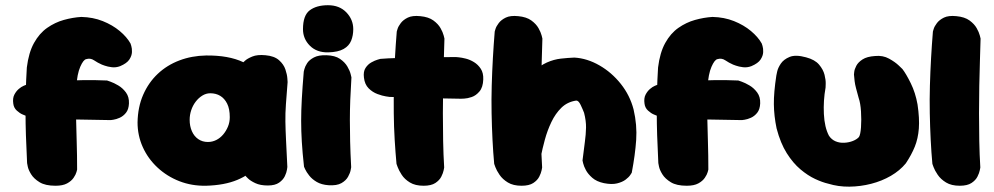

<svg xmlns="http://www.w3.org/2000/svg" viewBox="-20 -712 3814 737"><path d="M193 1Q154 1 132 -12.5Q110 -26 99.5 -43Q89 -60 86.5 -73Q84 -86 84 -86Q81 -146 79.5 -192.5Q78 -239 78 -279.5Q78 -320 79 -362Q80 -404 83 -453Q90 -510 110.5 -547Q131 -584 161 -605Q191 -626 225 -635.5Q259 -645 292 -647Q337 -646 374.5 -631Q412 -616 439.5 -593Q467 -570 481 -545Q481 -545 484 -535.5Q487 -526 486.5 -512Q486 -498 476.5 -483.5Q467 -469 441 -458Q425 -452 409 -454Q393 -456 382 -460Q371 -464 371 -464Q355 -471 341 -480.5Q327 -490 311 -485Q300 -483 288 -455.5Q276 -428 273 -379Q271 -311 272 -260.5Q273 -210 274.5 -164Q276 -118 276 -61Q276 -61 273.5 -51.5Q271 -42 262.5 -29.5Q254 -17 237.5 -8Q221 1 193 1ZM475 -315Q474 -292 463.5 -279Q453 -266 439.5 -260Q426 -254 415.5 -252.5Q405 -251 405 -251Q316 -253 232.5 -254Q149 -255 78 -268Q78 -268 67 -272.5Q56 -277 44.5 -287.5Q33 -298 31 -314Q28 -335 35 -348.5Q42 -362 52 -370.5Q62 -379 70.5 -382.5Q79 -386 79 -386Q123 -391 159.5 -395Q196 -399 230.5 -401.5Q265 -404 303.5 -404.5Q342 -405 391 -403Q391 -403 404 -398.5Q417 -394 434 -384Q451 -374 463.5 -357Q476 -340 475 -315Z M771 1Q716 2 668.5 -16.5Q621 -35 584.5 -69Q548 -103 528 -147.5Q508 -192 508 -242Q509 -301 529.5 -348Q550 -395 585.5 -428.5Q621 -462 668.5 -480Q716 -498 771 -499Q857 -500 913.5 -473.5Q970 -447 998 -391.5Q1026 -336 1026 -250Q1026 -200 1012.5 -155.5Q999 -111 969.5 -76.5Q940 -42 891 -21.5Q842 -1 771 1ZM778 -167Q795 -167 810 -174.5Q825 -182 836.5 -195.5Q848 -209 855 -226Q862 -243 862 -262Q862 -294 852 -314Q842 -334 825.5 -344Q809 -354 787 -354Q771 -354 756.5 -345Q742 -336 731 -321.5Q720 -307 714 -289Q708 -271 708 -252Q708 -228 716.5 -208.5Q725 -189 741 -178Q757 -167 778 -167ZM1008 0Q979 0 960 -9Q941 -18 932 -27Q923 -36 923 -36Q916 -109 910 -177.5Q904 -246 904 -318Q904 -390 911 -470Q911 -470 920 -478.5Q929 -487 948.5 -495Q968 -503 999 -500Q1033 -497 1051 -481Q1069 -465 1075.5 -445.5Q1082 -426 1083 -411.5Q1084 -397 1084 -397Q1080 -346 1077.5 -311.5Q1075 -277 1075.5 -245Q1076 -213 1078 -173Q1080 -133 1083 -71Q1083 -71 1081.5 -60.5Q1080 -50 1073.5 -36Q1067 -22 1051.5 -11Q1036 0 1008 0Z M1241 -1Q1214 -3 1196 -13.5Q1178 -24 1167 -38Q1156 -52 1151.5 -62Q1147 -72 1147 -72Q1141 -126 1138.5 -168Q1136 -210 1136 -248.5Q1136 -287 1138.5 -332Q1141 -377 1146 -437Q1146 -437 1148.5 -447Q1151 -457 1159 -469.5Q1167 -482 1185 -491.5Q1203 -501 1233 -500Q1266 -499 1285 -486Q1304 -473 1313.5 -456.5Q1323 -440 1326 -427.5Q1329 -415 1329 -415Q1326 -367 1324.5 -328Q1323 -289 1323 -251Q1323 -213 1324 -169.5Q1325 -126 1328 -70Q1328 -70 1326 -59Q1324 -48 1316 -33.5Q1308 -19 1290.5 -9Q1273 1 1241 -1ZM1240 -511Q1196 -510 1169.5 -536.5Q1143 -563 1143 -600Q1143 -653 1169 -672.5Q1195 -692 1239 -692Q1283 -692 1309.5 -664.5Q1336 -637 1336 -600Q1336 -576 1328 -556Q1320 -536 1299 -524Q1278 -512 1240 -511Z M1606 1Q1574 1 1553.5 -11.5Q1533 -24 1522 -41Q1511 -58 1506.5 -70.5Q1502 -83 1502 -83Q1498 -126 1495 -175.5Q1492 -225 1491.5 -277.5Q1491 -330 1492 -383.5Q1493 -437 1496 -489.5Q1499 -542 1503 -591Q1503 -591 1506 -601Q1509 -611 1518.5 -623.5Q1528 -636 1545.5 -644.5Q1563 -653 1593 -650Q1625 -647 1643.5 -633.5Q1662 -620 1671 -604Q1680 -588 1683 -576Q1686 -564 1686 -564Q1685 -526 1683.5 -479.5Q1682 -433 1681 -382Q1680 -331 1680 -277.5Q1680 -224 1681 -171Q1682 -118 1685 -69Q1685 -69 1683 -58.5Q1681 -48 1674 -34Q1667 -20 1651 -9.5Q1635 1 1606 1ZM1749 -333Q1670 -334 1600 -336.5Q1530 -339 1475 -340Q1475 -340 1461.5 -342Q1448 -344 1429 -351Q1410 -358 1395 -373Q1380 -388 1377 -414Q1374 -437 1383 -451Q1392 -465 1405.5 -472.5Q1419 -480 1429.5 -483Q1440 -486 1440 -486Q1448 -487 1470 -488Q1492 -489 1523 -490Q1554 -491 1590 -491.5Q1626 -492 1662 -492.5Q1698 -493 1730 -493Q1730 -493 1741 -492Q1752 -491 1768 -487Q1784 -483 1799.5 -473.5Q1815 -464 1825.5 -448Q1836 -432 1835 -407Q1834 -377 1820.5 -361Q1807 -345 1790.5 -339.5Q1774 -334 1761.5 -333.5Q1749 -333 1749 -333Z M2298 -9Q2270 -15 2253.5 -29.5Q2237 -44 2229 -59Q2221 -74 2218.5 -85Q2216 -96 2216 -96Q2221 -138 2225 -167Q2229 -196 2229.5 -222Q2230 -248 2222 -279Q2217 -292 2209 -309Q2201 -326 2192 -326Q2158 -321 2135 -298.5Q2112 -276 2096.5 -243.5Q2081 -211 2071.5 -176Q2062 -141 2056 -110.5Q2050 -80 2045 -61Q2037 -43 2028.5 -48Q2020 -53 2012.5 -74.5Q2005 -96 1998.5 -125Q1992 -154 1988.5 -184Q1985 -214 1984 -237.5Q1983 -261 1985 -269L1934 -295L1978 -363Q2000 -409 2026 -434.5Q2052 -460 2079 -472Q2106 -484 2133 -487Q2160 -490 2185 -491Q2234 -488 2281 -461Q2328 -434 2363 -390Q2398 -346 2412 -292Q2426 -232 2422 -174.5Q2418 -117 2405 -49Q2405 -49 2399.5 -40.5Q2394 -32 2381.5 -22.5Q2369 -13 2348.5 -8Q2328 -3 2298 -9ZM1982 1Q1950 1 1929.5 -11.5Q1909 -24 1897.5 -41Q1886 -58 1881.5 -70.5Q1877 -83 1877 -83Q1873 -126 1870.5 -175.5Q1868 -225 1867 -277.5Q1866 -330 1867.5 -383.5Q1869 -437 1872 -489.5Q1875 -542 1879 -591Q1879 -591 1882 -601Q1885 -611 1894.5 -623.5Q1904 -636 1921.5 -644.5Q1939 -653 1969 -650Q2001 -647 2019.5 -633.5Q2038 -620 2047 -604Q2056 -588 2059 -576Q2062 -564 2062 -564Q2061 -526 2059.5 -479.5Q2058 -433 2057 -382Q2056 -331 2056 -277.5Q2056 -224 2057 -171Q2058 -118 2061 -69Q2061 -69 2059 -58.5Q2057 -48 2050 -34Q2043 -20 2027 -9.5Q2011 1 1982 1Z M2616 1Q2577 1 2555 -12.5Q2533 -26 2522.5 -43Q2512 -60 2509.5 -73Q2507 -86 2507 -86Q2504 -146 2502.5 -192.5Q2501 -239 2501 -279.5Q2501 -320 2502 -362Q2503 -404 2506 -453Q2513 -510 2533.5 -547Q2554 -584 2584 -605Q2614 -626 2648 -635.5Q2682 -645 2715 -647Q2760 -646 2797.5 -631Q2835 -616 2862.5 -593Q2890 -570 2904 -545Q2904 -545 2907 -535.5Q2910 -526 2909.5 -512Q2909 -498 2899.5 -483.5Q2890 -469 2864 -458Q2848 -452 2832 -454Q2816 -456 2805 -460Q2794 -464 2794 -464Q2778 -471 2764 -480.5Q2750 -490 2734 -485Q2723 -483 2711 -455.5Q2699 -428 2696 -379Q2694 -311 2695 -260.5Q2696 -210 2697.5 -164Q2699 -118 2699 -61Q2699 -61 2696.5 -51.5Q2694 -42 2685.5 -29.5Q2677 -17 2660.5 -8Q2644 1 2616 1ZM2898 -315Q2897 -292 2886.5 -279Q2876 -266 2862.5 -260Q2849 -254 2838.5 -252.5Q2828 -251 2828 -251Q2739 -253 2655.5 -254Q2572 -255 2501 -268Q2501 -268 2490 -272.5Q2479 -277 2467.5 -287.5Q2456 -298 2454 -314Q2451 -335 2458 -348.5Q2465 -362 2475 -370.5Q2485 -379 2493.5 -382.5Q2502 -386 2502 -386Q2546 -391 2582.5 -395Q2619 -399 2653.5 -401.5Q2688 -404 2726.5 -404.5Q2765 -405 2814 -403Q2814 -403 2827 -398.5Q2840 -394 2857 -384Q2874 -374 2886.5 -357Q2899 -340 2898 -315Z M3159 -7Q3137 -12 3109 -25Q3081 -38 3052.5 -62Q3024 -86 3000 -124Q2976 -162 2961 -219Q2951 -267 2950.5 -312Q2950 -357 2960 -422Q2960 -422 2963 -436.5Q2966 -451 2977 -467.5Q2988 -484 3011 -493.5Q3034 -503 3074 -492Q3108 -483 3124 -464Q3140 -445 3145 -425Q3150 -405 3149.5 -390.5Q3149 -376 3149 -376Q3140 -326 3142.5 -274.5Q3145 -223 3162 -191Q3172 -176 3187.5 -169.5Q3203 -163 3221 -164Q3239 -165 3254 -171Q3269 -177 3277 -186Q3283 -195 3285 -223.5Q3287 -252 3285 -284Q3283 -316 3276 -336Q3270 -358 3266 -373Q3262 -388 3260.5 -400.5Q3259 -413 3258 -426Q3258 -426 3259 -436Q3260 -446 3267 -459.5Q3274 -473 3291 -484Q3308 -495 3339 -497Q3369 -500 3392.5 -487Q3416 -474 3430 -460.5Q3444 -447 3444 -447Q3458 -429 3476 -392.5Q3494 -356 3502 -311Q3510 -257 3507 -218.5Q3504 -180 3491.5 -149Q3479 -118 3457 -85Q3434 -57 3399.5 -37Q3365 -17 3324 -6.5Q3283 4 3240.5 4.5Q3198 5 3159 -7Z M3664 1Q3632 1 3611.5 -11.5Q3591 -24 3579.5 -41Q3568 -58 3563.5 -70.5Q3559 -83 3559 -83Q3555 -126 3552.5 -175.5Q3550 -225 3549 -277.5Q3548 -330 3549.5 -383.5Q3551 -437 3554 -489.5Q3557 -542 3561 -591Q3561 -591 3564 -601Q3567 -611 3576.5 -623.5Q3586 -636 3603.5 -644.5Q3621 -653 3651 -650Q3683 -647 3701.5 -633.5Q3720 -620 3729 -604Q3738 -588 3741 -576Q3744 -564 3744 -564Q3743 -526 3741.5 -479.5Q3740 -433 3739 -382Q3738 -331 3738 -277.5Q3738 -224 3739 -171Q3740 -118 3743 -69Q3743 -69 3741 -58.5Q3739 -48 3732 -34Q3725 -20 3709 -9.5Q3693 1 3664 1Z"/></svg>

Font: Sour Gummy Black
Style: Regular
Weight: 900
Version: Version 1.000